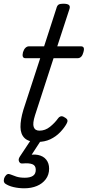

<svg xmlns="http://www.w3.org/2000/svg" viewBox="-35 -750 472 1036"><path d="M166 16Q119 16 97.5 -5Q76 -26 75.5 -64.5Q75 -103 91 -157L182 -436H102Q92 -436 88.5 -444Q85 -452 89 -468Q94 -484 102.5 -492Q111 -500 121 -500H203L269 -704Q273 -720 281 -725Q289 -730 306 -730Q330 -730 337.5 -722.5Q345 -715 339 -699L274 -500H402Q413 -500 416.5 -492.5Q420 -485 415 -468Q411 -452 403 -444Q395 -436 384 -436H254L154 -128Q140 -84 147 -64.5Q154 -45 178 -45Q209 -45 235 -66Q261 -87 278 -111Q283 -119 292 -122Q301 -125 313 -117Q328 -109 329 -100.5Q330 -92 324 -82Q312 -60 289.5 -36.5Q267 -13 236.5 1.5Q206 16 166 16ZM96 266Q66 266 38 259.5Q10 253 -8 240Q-15 233 -14.5 223Q-14 213 -9 204Q-2 193 5 190Q12 187 21 191Q35 197 53.5 203Q72 209 99 209Q127 209 142.5 199Q158 189 158 166Q158 143 139.5 136Q121 129 89 132Q80 133 75.5 130.5Q71 128 68 122Q65 115 66 109Q67 103 72 95L141 -9H197L122 106L100 92Q141 80 170 86Q199 92 214.5 111.5Q230 131 230 160Q230 193 212 217Q194 241 164 253.5Q134 266 96 266Z"/></svg>

Font: Playwrite CO Light
Style: Regular
Weight: 300
Version: Version 1.002